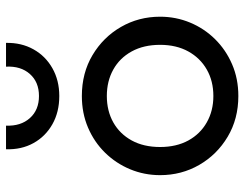

<svg xmlns="http://www.w3.org/2000/svg" viewBox="-107 -690 812 638"><g transform="rotate(-90 299.0 -371.0)"><path d="M299 15Q223 15 163.5 -20.5Q104 -56 70 -115Q36 -174 36 -245Q36 -297.5 55.5 -344.5Q75 -391.5 110.5 -427.8Q146 -464 194 -484.5Q242 -505 299 -505Q375.5 -505 435 -469.5Q494.5 -434 528.5 -375Q562.5 -316 562.5 -245Q562.5 -192.5 543 -145.5Q523.5 -98.5 488 -62.5Q452.5 -26.5 404.5 -5.8Q356.5 15 299 15ZM299 -68Q348.5 -68 386.8 -89.8Q425 -111.5 447 -151.2Q469 -191 469 -245Q469 -299.5 447.2 -339.2Q425.5 -379 387 -400.5Q348.5 -422 299 -422Q249.5 -422 211.2 -400.5Q173 -379 151.2 -339.2Q129.5 -299.5 129.5 -245Q129.5 -191 151.2 -151.2Q173 -111.5 211.5 -89.8Q250 -68 299 -68ZM299 -580Q245.5 -580 205 -603Q164.5 -626 142.5 -665.8Q120.5 -705.5 122 -757H200.5Q198.5 -708 225.5 -677.8Q252.5 -647.5 299 -647.5Q345.5 -647.5 372.2 -677.8Q399 -708 396.5 -757H475.5Q476.5 -706 454.2 -666Q432 -626 391.5 -603Q351 -580 299 -580Z"/></g></svg>

Font: Geologica Thin Roman Light
Style: Regular
Weight: 300
Version: Version 1.010;gftools[0.9.28]